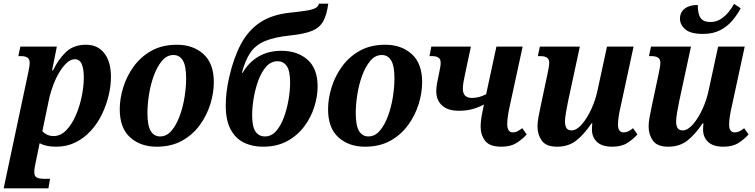

<svg xmlns="http://www.w3.org/2000/svg" viewBox="-46 -790 4117 1047"><path d="M-26 237 109 -399Q116 -433 116 -447Q116 -468 103.5 -476Q91 -484 68 -484H54L65 -536H264L238 -406H243Q273 -468 314.5 -507Q356 -546 423 -546Q487 -546 523 -499.5Q559 -453 559 -371Q559 -322 546.5 -269.5Q534 -217 510 -167Q486 -117 449.5 -77Q413 -37 365.5 -13.5Q318 10 260 10Q205 10 170 -9Q167 10 161 36L148 98Q145 111 143 124.5Q141 138 141 148Q141 171 154.5 178Q168 185 194 185H227L218 237ZM246 -48Q284 -48 314.5 -79Q345 -110 366.5 -159Q388 -208 399.5 -263.5Q411 -319 411 -369Q411 -415 399.5 -441Q388 -467 362 -467Q340 -467 318.5 -447.5Q297 -428 278 -396.5Q259 -365 245 -328Q231 -291 223 -257L185 -75Q195 -63 211 -55.5Q227 -48 246 -48Z M808 10Q720 10 663.5 -41Q607 -92 607 -194Q607 -252 626 -313.5Q645 -375 683.5 -428Q722 -481 780.5 -513.5Q839 -546 919 -546Q1007 -546 1063.5 -495Q1120 -444 1120 -342Q1120 -284 1101 -222.5Q1082 -161 1043.5 -108Q1005 -55 946.5 -22.5Q888 10 808 10ZM827 -46Q863 -46 889.5 -77.5Q916 -109 934 -158Q952 -207 960.5 -261.5Q969 -316 969 -362Q969 -431 951 -460.5Q933 -490 900 -490Q864 -490 837.5 -458.5Q811 -427 793 -378Q775 -329 766.5 -274.5Q758 -220 758 -174Q758 -105 776 -75.5Q794 -46 827 -46Z M1388 10Q1329 10 1283 -13Q1237 -36 1211 -85.5Q1185 -135 1185 -215Q1185 -287 1204 -370Q1228 -475 1268 -550Q1308 -625 1373 -668Q1438 -711 1537 -721Q1595 -727 1627.5 -732.5Q1660 -738 1675 -746.5Q1690 -755 1693 -770H1744Q1736 -709 1716.5 -674Q1697 -639 1656 -622Q1615 -605 1540 -597Q1451 -588 1399 -566Q1347 -544 1319 -502.5Q1291 -461 1273 -393H1277Q1310 -450 1363.5 -481.5Q1417 -513 1488 -513Q1576 -513 1631 -464.5Q1686 -416 1686 -318Q1686 -265 1668 -207.5Q1650 -150 1613 -100.5Q1576 -51 1520 -20.5Q1464 10 1388 10ZM1399 -46Q1434 -46 1459.5 -75Q1485 -104 1502 -150Q1519 -196 1527.5 -246.5Q1536 -297 1536 -340Q1536 -403 1518 -429.5Q1500 -456 1467 -456Q1432 -456 1406 -427Q1380 -398 1363 -352Q1346 -306 1337.5 -255.5Q1329 -205 1329 -162Q1329 -100 1347 -73Q1365 -46 1399 -46Z M1944 10Q1856 10 1799.5 -41Q1743 -92 1743 -194Q1743 -252 1762 -313.5Q1781 -375 1819.5 -428Q1858 -481 1916.5 -513.5Q1975 -546 2055 -546Q2143 -546 2199.5 -495Q2256 -444 2256 -342Q2256 -284 2237 -222.5Q2218 -161 2179.5 -108Q2141 -55 2082.5 -22.5Q2024 10 1944 10ZM1963 -46Q1999 -46 2025.5 -77.5Q2052 -109 2070 -158Q2088 -207 2096.5 -261.5Q2105 -316 2105 -362Q2105 -431 2087 -460.5Q2069 -490 2036 -490Q2000 -490 1973.5 -458.5Q1947 -427 1929 -378Q1911 -329 1902.5 -274.5Q1894 -220 1894 -174Q1894 -105 1912 -75.5Q1930 -46 1963 -46Z M2456 -186Q2396 -186 2364.5 -215Q2333 -244 2333 -293Q2333 -311 2337.5 -337Q2342 -363 2348 -389Q2353 -411 2355 -424.5Q2357 -438 2357 -448Q2357 -468 2344.5 -476Q2332 -484 2310 -484H2296L2306 -536H2522L2490 -386Q2485 -364 2481.5 -343Q2478 -322 2478 -307Q2478 -280 2491 -268Q2504 -256 2527 -256Q2546 -256 2564.5 -260.5Q2583 -265 2605 -276L2661 -536H2804L2733 -208Q2727 -181 2723.5 -156.5Q2720 -132 2720 -112Q2720 -92 2727.5 -80Q2735 -68 2750 -68Q2764 -68 2775.5 -74Q2787 -80 2802 -91L2826 -57Q2802 -30 2770 -10Q2738 10 2688 10Q2624 10 2599.5 -22Q2575 -54 2575 -99Q2575 -116 2577.5 -136.5Q2580 -157 2585 -181L2593 -220Q2565 -205 2532 -195.5Q2499 -186 2456 -186Z M2992 10Q2932 10 2908.5 -23Q2885 -56 2885 -100Q2885 -122 2890.5 -152.5Q2896 -183 2903 -215L2940 -389Q2944 -407 2946.5 -423Q2949 -439 2949 -448Q2949 -468 2936 -476Q2923 -484 2901 -484H2887L2898 -536H3116L3052 -239Q3045 -205 3040 -175Q3035 -145 3035 -126Q3035 -106 3042.5 -92.5Q3050 -79 3071 -79Q3098 -79 3126.5 -111.5Q3155 -144 3178.5 -195Q3202 -246 3213 -300L3264 -536H3409L3339 -212Q3332 -183 3328 -156.5Q3324 -130 3324 -110Q3324 -68 3355 -68Q3379 -68 3406 -91L3430 -57Q3407 -31 3375 -10.5Q3343 10 3293 10Q3237 10 3209.5 -16Q3182 -42 3182 -83Q3182 -92 3182.5 -100.5Q3183 -109 3184 -117H3179Q3140 -58 3097 -24Q3054 10 2992 10Z M3788 -605Q3720 -605 3691 -630Q3662 -655 3662 -688Q3662 -723 3688 -743Q3714 -763 3759 -763Q3759 -714 3774.5 -692Q3790 -670 3828 -670Q3860 -670 3885 -686.5Q3910 -703 3928 -725.5Q3946 -748 3957 -769L3993 -745Q3976 -712 3949 -679.5Q3922 -647 3882.5 -626Q3843 -605 3788 -605ZM3598 10Q3538 10 3514.5 -23Q3491 -56 3491 -100Q3491 -122 3496.5 -152.5Q3502 -183 3509 -215L3546 -389Q3550 -407 3552.5 -423Q3555 -439 3555 -448Q3555 -468 3542 -476Q3529 -484 3507 -484H3493L3504 -536H3722L3658 -239Q3651 -205 3646 -175Q3641 -145 3641 -126Q3641 -106 3648.5 -92.5Q3656 -79 3677 -79Q3704 -79 3732.5 -111.5Q3761 -144 3784.5 -195Q3808 -246 3819 -300L3870 -536H4015L3945 -212Q3938 -183 3934 -156.5Q3930 -130 3930 -110Q3930 -68 3961 -68Q3985 -68 4012 -91L4036 -57Q4013 -31 3981 -10.5Q3949 10 3899 10Q3843 10 3815.5 -16Q3788 -42 3788 -83Q3788 -92 3788.5 -100.5Q3789 -109 3790 -117H3785Q3746 -58 3703 -24Q3660 10 3598 10Z"/></svg>

Font: Noto Serif SemiCondensed
Style: Bold Italic
Weight: 700
Width: 4
Italic angle: -12°
Designer: Monotype Design Team
Foundry: Monotype Imaging Inc.
Version: Version 2.014